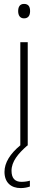

<svg xmlns="http://www.w3.org/2000/svg" viewBox="-20 -745 245 983"><path d="M103 -725C81 -725 73 -709 73 -688C73 -667 82 -651 103 -651C125 -651 134 -666 134 -688C134 -709 127 -725 103 -725ZM39 129C39 82 73 41 120 0H122V-529H84V-1C32 42 3 88 3 135C3 189 36 218 86 218C105 218 122 214 133 210V180C124 183 107 186 90 186C56 186 39 167 39 129Z"/></svg>

Font: Noto Sans Myanmar UI SemiCondensed ExtraLight
Style: Regular
Weight: 200
Width: 4
Designer: Monotype Design Team
Foundry: Monotype Imaging Inc.
Version: Version 2.103